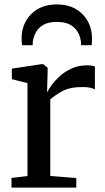

<svg xmlns="http://www.w3.org/2000/svg" viewBox="-20 -847 472 867"><path d="M32 0V-43.5L104 -52V-471.5L33.5 -489.5V-537L168.5 -557.5H175L195 -541.5V-520L192.5 -432.5L195 -433.5Q199 -443 212.8 -462.2Q226.5 -481.5 249 -502.2Q271.5 -523 302.8 -537.5Q334 -552 373.5 -552Q387 -552 395 -550.5Q403 -549 408.5 -547V-443Q403 -447 389 -450.5Q375 -454 353 -454Q295.5 -454 261.8 -435.5Q228 -417 207 -398V-52.5L324.5 -43V0ZM237 -827Q309.5 -827 352.5 -783Q395.5 -739 395.5 -672.5Q395.5 -657 394 -643H346Q346.5 -652 345 -662Q342 -683 331 -702.5Q320 -722 297.5 -735Q275 -748 237 -748Q199 -748 176.2 -735Q153.5 -722 142.8 -702.2Q132 -682.5 128.5 -662Q128 -656.5 127.8 -651.8Q127.5 -647 127.5 -643H79.5Q78.5 -650 78 -657.8Q77.5 -665.5 77.5 -673Q77.5 -739 120.5 -783Q163.5 -827 237 -827Z"/></svg>

Font: Merriweather Text
Style: Regular
Weight: 400
Designer: Eben Sorkin
Foundry: Eben Sorkin
Version: Version 2.100; ttfautohint (v1.7.19-72a1) -l 8 -r 50 -G 200 